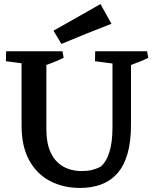

<svg xmlns="http://www.w3.org/2000/svg" viewBox="-20 -906 758 944"><path d="M374 18Q290 18 225 -16.5Q160 -51 123 -119Q86 -187 86 -289V-654H208V-269Q208 -202 229 -156.5Q250 -111 289.5 -88Q329 -65 383 -65Q411 -65 432.5 -70.5Q454 -76 474 -86Q503 -110 518 -158.5Q533 -207 533 -279V-654H624V-292Q624 -208 606.5 -148.5Q589 -89 556 -52.5Q523 -16 477 1Q431 18 374 18ZM147 -587 9 -605 10 -654H150ZM194 -581 193 -654H287L293 -622Q272 -611 246 -601Q220 -591 194 -581ZM585 -587 447 -605 448 -654H588ZM610 -581 609 -654H703L709 -622Q688 -611 662 -601Q636 -591 610 -581ZM282 -690 243 -755 474 -886 528 -789Q465 -765 404.5 -740.5Q344 -716 282 -690Z"/></svg>

Font: Eczar Medium
Style: Regular
Weight: 500
Designer: Vaibhav Singh
Foundry: Rosetta Type Foundry
Version: Version 2.000